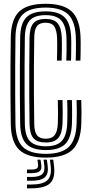

<svg xmlns="http://www.w3.org/2000/svg" viewBox="-20 -829 485 1021"><path d="M224.1 9.2Q125.2 9.2 81.9 -32.7Q38.6 -74.6 37.3 -170.8Q35.9 -254.8 35.7 -331Q35.4 -407.2 35.8 -480.6Q36.2 -554.1 37.3 -629.6Q38.6 -725.6 81.7 -767.2Q124.8 -808.8 222.8 -808.8Q318.2 -808.8 361.8 -767.6Q405.3 -726.4 408.4 -629.6Q408.9 -618.3 408.9 -603.2Q409 -588.2 408.8 -571.4Q408.7 -554.6 408.4 -537.8Q408.1 -521.1 407.6 -506.6H382.6Q383.3 -525.6 383.7 -548.5Q384 -571.4 384 -592.9Q383.9 -614.4 383.4 -629Q380.6 -714.9 343.1 -751.8Q305.7 -788.7 222.8 -788.7Q137.6 -788.7 100.5 -751.7Q63.4 -714.6 62.2 -629.1Q61.2 -551.6 60.8 -474.7Q60.3 -397.8 60.8 -321.9Q61.2 -246 62.2 -171.3Q63.4 -85.4 101 -48.1Q138.7 -10.9 224 -10.9Q308 -10.9 346.1 -48Q384.2 -85.1 387.4 -171.5Q388.3 -197.2 388.4 -230.1Q388.5 -262.9 387.2 -296.7H412.2Q413.3 -266 413.3 -231.2Q413.3 -196.5 412.4 -170.8Q408.9 -74.4 365.1 -32.6Q321.2 9.2 224.1 9.2ZM224 -31Q151.9 -31 120.1 -63.6Q88.4 -96.1 87.2 -171.7Q86.1 -248.2 85.7 -323Q85.3 -397.7 85.7 -473.5Q86.1 -549.3 87.2 -629Q88.3 -704 119.8 -736.3Q151.3 -768.6 222.8 -768.6Q292.5 -768.6 324.1 -736.3Q355.8 -704 358.5 -628.9Q359 -617.8 359 -602.2Q359 -586.6 358.8 -569.4Q358.6 -552.2 358.4 -535.7Q358.2 -519.3 357.7 -506.6H332.7Q333.6 -532.4 333.9 -555.3Q334.1 -578.1 334 -596.7Q334 -615.2 333.5 -627.6Q331.3 -691.9 305.8 -720.2Q280.2 -748.5 222.8 -748.5Q164.2 -748.5 138.7 -720.9Q113.1 -693.3 112.1 -629Q111.1 -553.6 110.7 -478.4Q110.3 -403.2 110.7 -326.7Q111.1 -250.3 112.1 -170.4Q113.1 -105.6 139.3 -78.4Q165.4 -51.1 223.7 -51.1Q283.4 -51.1 309.1 -80Q334.8 -108.8 337.5 -172.9Q338.1 -189 338.3 -209Q338.5 -228.9 338.3 -251.2Q338.1 -273.5 337.3 -296.7H362.3Q363 -276.1 363.3 -253.4Q363.5 -230.8 363.3 -209.4Q363.1 -188.1 362.5 -171.2Q359.6 -95.6 327.1 -63.3Q294.5 -31 224 -31ZM223.7 -71.3Q178.3 -71.3 158.1 -93.9Q137.9 -116.5 137.1 -170.7Q136 -246 135.6 -321.2Q135.2 -396.4 135.6 -473.1Q136 -549.8 137.1 -628.8Q137.9 -682.6 157.7 -705.5Q177.5 -728.3 222.8 -728.3Q266.5 -728.3 286.5 -705Q306.4 -681.7 308.6 -627.9Q309.1 -615.2 309.1 -596.6Q309.1 -578.1 308.9 -555.2Q308.7 -532.4 307.7 -506.6H282.8Q283.7 -532.5 283.9 -555.7Q284.2 -579 284.1 -597.2Q284.1 -615.3 283.6 -626Q282 -668 268.6 -688.1Q255.2 -708.2 222.8 -708.2Q190.4 -708.2 176.5 -690Q162.6 -671.8 162.1 -628.4Q160.9 -551.5 160.4 -476.8Q160 -402.2 160.4 -326.7Q160.9 -251.3 162.1 -171Q162.6 -127.7 176.9 -109.5Q191.2 -91.4 223.7 -91.4Q255.4 -91.4 270.5 -110.1Q285.5 -128.9 287.6 -173.4Q288.5 -194.3 288.5 -229.4Q288.5 -264.5 287.4 -296.7H312.4Q313.4 -265.6 313.5 -231.8Q313.5 -198 312.6 -173.7Q310.2 -118.5 289.7 -94.9Q269.2 -71.3 223.7 -71.3ZM245.5 20H263.2L267.2 53.8Q274.9 117.3 247 144.9Q219 172.4 146.9 172.4H123.5V152.3H146.9Q208.2 152.3 232.1 129.3Q255.9 106.4 249.5 53.8ZM179.2 20H195.3L199.3 45.7Q203.3 70.5 191.2 81.2Q179.1 91.9 146.9 91.9H123.5V72.6H146.9Q168.2 72.6 176.2 66.4Q184.2 60.2 182.4 45.7ZM211.5 20H229.2L233.2 49.7Q239.4 93.9 219.3 113Q199.3 132.2 146.9 132.2H123.5V112H146.9Q188.2 112 204.1 97.6Q220 83.2 215.5 49.7Z"/></svg>

Font: Big Shoulders Inline Display SC Thin
Style: Regular
Weight: 100
Designer: Patric King
Foundry: XO Type Co
Version: Version 2.002